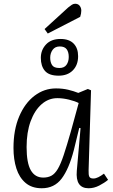

<svg xmlns="http://www.w3.org/2000/svg" viewBox="-20 -991 604 1025"><path d="M453 -82Q452 -57 457 -47.5Q462 -38 478 -38Q491 -38 505 -45Q519 -52 535 -64L557 -31Q538 -15 510 -0.5Q482 14 453 14Q382 14 390 -79L410 -307L403 -308L374 -189Q348 -89 309 -37.5Q270 14 203 14Q150 14 116.5 -14.5Q83 -43 67.5 -91.5Q52 -140 52 -201Q52 -298 82.5 -369.5Q113 -441 164.5 -480Q216 -519 279 -519Q314 -519 343.5 -512Q373 -505 398 -495L449 -516L466 -509ZM211 -43Q236 -43 254.5 -53Q273 -63 288.5 -89Q304 -115 320 -163Q336 -211 358 -288L400 -441Q381 -451 348.5 -459Q316 -467 286 -467Q239 -467 202 -434.5Q165 -402 143.5 -343.5Q122 -285 122 -206Q122 -121 144.5 -82Q167 -43 211 -43ZM344 -951Q355 -960 363.5 -965.5Q372 -971 381 -971Q397 -971 405.5 -960Q414 -949 414 -934Q414 -919 408 -901L235 -812L218 -836ZM293 -587Q242 -587 220 -612.5Q198 -638 198 -682Q198 -724 225.5 -753.5Q253 -783 303 -783Q349 -783 373 -758.5Q397 -734 397 -691Q397 -644 369 -615.5Q341 -587 293 -587ZM297 -628Q323 -628 335 -645Q347 -662 347 -687Q347 -713 336 -728Q325 -743 299 -743Q274 -743 261 -725Q248 -707 248 -683Q248 -659 258 -643.5Q268 -628 297 -628Z"/></svg>

Font: Literata 12pt Light
Style: Italic
Weight: 300
Italic angle: -2°
Designer: Latin by Veronika Burian and Jose Scaglione. Greek by Irene Vlachou. Cyrillic by Vera Evstafieva
Foundry: TypeTogether
Version: Version 3.002